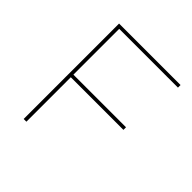

<svg xmlns="http://www.w3.org/2000/svg" viewBox="-184 -848 996 996"><g transform="rotate(45 314.5 -350.0)"><path d="M133 0V-700H584V-681H153V0ZM148 -326V-345H539V-326Z"/></g></svg>

Font: Montserrat Thin Thin
Style: Regular
Weight: 250
Version: Version 9.000